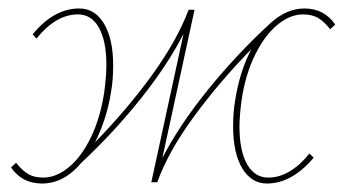

<svg xmlns="http://www.w3.org/2000/svg" viewBox="-20 -430 817 453"><path d="M771 -372 759 -361Q746 -378 731.5 -387Q717 -396 695 -396Q664 -396 634 -371Q604 -346 581.5 -300Q559 -254 550 -194Q545 -156 545 -132Q545 -74 563 -42.5Q581 -11 613 -11Q639 -11 664 -26Q689 -41 710 -68L720 -58Q696 -29 668 -13Q640 3 610 3Q573 3 551.5 -33Q530 -69 530 -131Q530 -167 535 -194Q545 -260 573 -314Q496 -235 436.5 -153.5Q377 -72 351 0H337L413 -350Q375 -276 311.5 -196.5Q248 -117 172 -46Q131 3 79 3Q32 3 6 -35L18 -46Q31 -29 45.5 -20Q60 -11 82 -11Q113 -11 143 -36Q173 -61 195 -107Q217 -153 226 -213Q231 -251 231 -277Q231 -333 213.5 -364.5Q196 -396 164 -396Q112 -396 66 -339L57 -349Q107 -410 167 -410Q204 -410 225.5 -374Q247 -338 247 -276Q247 -241 242 -213Q232 -149 204 -94Q281 -173 339.5 -254Q398 -335 425 -407H439L363 -57Q403 -135 472 -220Q541 -305 621 -378Q658 -410 698 -410Q745 -410 771 -372Z"/></svg>

Font: Ysabeau Thin
Style: Italic
Weight: 200
Italic angle: -12°
Designer: Christian Thalmann (Catharsis Fonts)
Version: Version 0.003